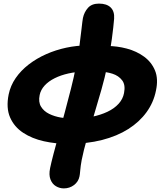

<svg xmlns="http://www.w3.org/2000/svg" viewBox="-20 -785 902 1065"><path d="M358 13Q289 13 223.5 -1.5Q158 -16 108.5 -48.5Q59 -81 36 -133.5Q13 -186 28 -261Q38 -310 67 -352Q96 -394 139.5 -427.5Q183 -461 236 -484.5Q289 -508 347.5 -520.5Q406 -533 464 -533L449 -388Q402 -387 359.5 -377.5Q317 -368 283 -351Q249 -334 227.5 -310.5Q206 -287 200 -258Q192 -219 207.5 -193.5Q223 -168 252.5 -153.5Q282 -139 317.5 -133Q353 -127 386 -127Q441 -127 489.5 -137Q538 -147 576 -165Q614 -183 638 -209.5Q662 -236 668 -269Q677 -314 657.5 -339.5Q638 -365 604 -376Q570 -387 534 -387L572 -530Q629 -530 683.5 -515.5Q738 -501 779.5 -470.5Q821 -440 840 -393.5Q859 -347 845 -282Q832 -217 793 -163Q754 -109 692 -69.5Q630 -30 546 -8.5Q462 13 358 13ZM334 260Q311 260 290.5 248Q270 236 260 210.5Q250 185 258 147Q264 118 276.5 70Q289 22 305.5 -37.5Q322 -97 339.5 -162.5Q357 -228 373.5 -292.5Q390 -357 401 -415Q413 -474 420.5 -529.5Q428 -585 432.5 -627Q437 -669 440 -685Q447 -718 468 -741.5Q489 -765 529 -765Q572 -765 594 -743.5Q616 -722 613 -681Q610 -641 600.5 -569.5Q591 -498 574 -415Q562 -357 543 -289.5Q524 -222 503 -153Q482 -84 463 -18Q444 48 433 103Q427 136 425 160.5Q423 185 421 193Q415 223 390.5 241.5Q366 260 334 260Z"/></svg>

Font: Shantell Sans ExtraBold
Style: Italic
Weight: 800
Italic angle: -11°
Designer: Stephen Nixon, Anya Danilova, Shantell Martin
Foundry: Arrow Type
Version: Version 1.011;[c5ecc13dd]